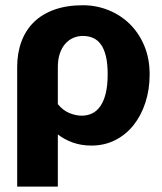

<svg xmlns="http://www.w3.org/2000/svg" viewBox="-20 -547 616 732"><path d="M200.5 -150Q220 -126 244.5 -116Q269 -106 291.5 -106Q313 -106 331 -114.5Q349 -123 362.2 -141.8Q375.5 -160.5 383 -190.5Q390.5 -220.5 390.5 -263.5Q390.5 -304.5 383.8 -332.5Q377 -360.5 364.5 -377.8Q352 -395 334.5 -402.5Q317 -410 296 -410Q276.5 -410 259.2 -402.5Q242 -395 228.8 -380Q215.5 -365 208 -342.8Q200.5 -320.5 200.5 -291ZM45.5 -291Q45.5 -344.5 61.5 -388Q77.5 -431.5 109 -462.5Q140.5 -493.5 187.5 -510.2Q234.5 -527 296 -527Q347 -527 393.2 -508.5Q439.5 -490 474.5 -455.8Q509.5 -421.5 530 -372.8Q550.5 -324 550.5 -263.5Q550.5 -205 534.2 -155.5Q518 -106 488.8 -69.5Q459.5 -33 418.8 -12.5Q378 8 328.5 8Q290.5 8 258.5 -3.2Q226.5 -14.5 200.5 -34.5V164.5H45.5Z"/></svg>

Font: Lato 2
Style: Regular
Weight: 900
Designer: Lukasz Dziedzic with Adam Twardoch and Botio Nikoltchev
Foundry: tyPoland Lukasz Dziedzic
Version: Version 2.015; 2015-08-06; http://www.latofonts.com/